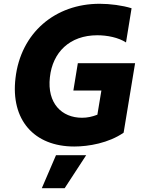

<svg xmlns="http://www.w3.org/2000/svg" viewBox="-20 -757 768 1005"><path d="M387.4 -426.1 364 -283H510.7L489.7 -156.6C463.1 -146.3 437.5 -140.6 409.4 -140.6C302.9 -140.6 225.9 -216.6 241.1 -352.3C255 -483 344.5 -572.4 489.3 -572.4C541.2 -572.4 600.1 -560.7 639.6 -534.8L668.7 -713.8C620.7 -728.7 556.8 -737.2 501.4 -737.2C268.5 -737.2 88.4 -585.2 61.1 -348C35.2 -130 157.7 9.9 368.6 9.9C443.9 9.9 548.7 -8.2 627.1 -62.5L687.1 -426.1ZM198.9 228H318.5L431.1 55.4H273.1Z"/></svg>

Font: TID UI Extra Bold
Style: Italic
Weight: 800
Italic angle: -9.39999°
Designer: The TID Project Authors
Foundry: Bakken & Bæck
Version: Version 1.001;hotconv 1.0.109;makeotfexe 2.5.65596